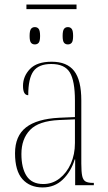

<svg xmlns="http://www.w3.org/2000/svg" viewBox="-20 -813 475 843"><path d="M96 -773V-793H316V-773ZM133 -618Q122 -618 116 -625.5Q110 -633 110 -655Q110 -678 116 -686Q122 -694 133 -694Q144 -694 150 -686Q156 -678 156 -655Q156 -633 150 -625.5Q144 -618 133 -618ZM278 -618Q267 -618 261 -625.5Q255 -633 255 -655Q255 -678 261 -686Q267 -694 278 -694Q289 -694 295 -686Q301 -678 301 -655Q301 -633 295 -625.5Q289 -618 278 -618ZM167 10Q111 10 78.5 -26.5Q46 -63 46 -140Q46 -216 94 -253.5Q142 -291 240 -296L309 -299V-371Q309 -458 286.5 -495Q264 -532 205 -532Q150 -532 127 -500.5Q104 -469 104 -395Q81 -395 81 -436Q81 -478 111.5 -510Q142 -542 207 -542Q274 -542 305.5 -501.5Q337 -461 337 -372V-95Q337 -58 341 -40Q345 -22 356 -16Q367 -10 388 -10H392V0H310V-113H308Q292 -60 256 -25Q220 10 167 10ZM170 -5Q210 -5 241.5 -29.5Q273 -54 291 -94.5Q309 -135 309 -185V-289L240 -286Q150 -282 112 -242.5Q74 -203 74 -137Q74 -75 97 -40Q120 -5 170 -5Z"/></svg>

Font: Noto Serif Display Condensed Thin
Style: Regular
Weight: 100
Width: 3
Designer: Monotype Design Team
Foundry: Monotype Imaging Inc.
Version: Version 2.009